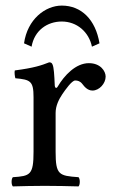

<svg xmlns="http://www.w3.org/2000/svg" viewBox="-20 -665 412 687"><path d="M309 -498 336 -510C322 -595 271 -645 201 -645C142 -645 78 -596 66 -510L93 -498C103 -556 149 -588 201 -588C255 -588 298 -551 309 -498ZM176 -358C174.3 -398 172.7 -423.7 168 -434C165.9 -438.6 164 -442 156 -442C128 -431 102 -422 33 -413C31 -407 33 -391 35 -385C89 -380 100 -375 100 -317V-122C100 -39 88 -35 26 -31C20 -25 20 -4 26 2C61 1 100 0 140 0C180 0 226 1 261 2C267 -4 267 -25 261 -31C191 -36 179 -39 179 -122V-261C179 -287 191 -310 203 -328C214 -344 237 -377 249 -377C258 -377 267 -374.6 274.8 -364.3C282.4 -354.3 293.6 -341 311 -341C335 -341 358 -366 358 -391C358 -410.1 340 -439 298 -439C251 -439 210 -395 187 -356C181 -345 176.2 -353 176 -358Z"/></svg>

Font: Libertinus Serif
Style: Regular
Weight: 400
Designer: Philipp H. Poll
Foundry: Khaled Hosny
Version: Version 6.2